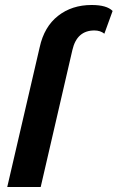

<svg xmlns="http://www.w3.org/2000/svg" viewBox="-20 -749 471 769"><path d="M9 0 139 -560Q157 -642 212.5 -685.5Q268 -729 347 -729Q408 -729 431 -705L398 -614Q382 -627 358 -627Q288 -627 270 -549L143 0Z"/></svg>

Font: Elaine Sans SemiBold
Style: Italic
Weight: 600
Italic angle: -13°
Designer: Wei Huang
Foundry: Wei Huang
Version: Version 2.001;December 24, 2019;FontCreator 12.0.0.2547 64-b